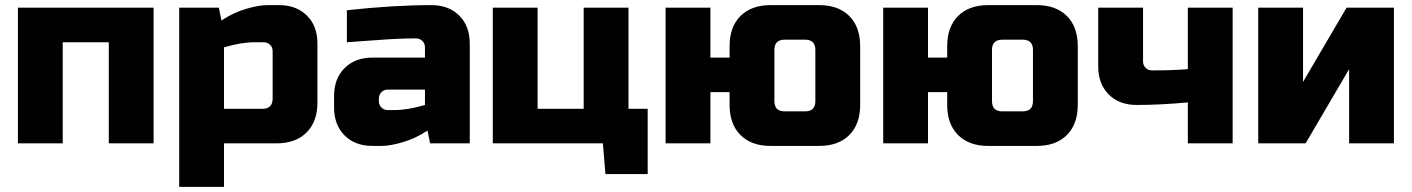

<svg xmlns="http://www.w3.org/2000/svg" viewBox="-20 -560 5515 750"><path d="M580 -530V0H405V-395H225V0H50V-530Z M975 -395Q922 -395 855 -375V-135H1005Q1045 -135 1045 -175V-360Q1045 -375 1035 -385Q1025 -395 1010 -395ZM855 0V170H680V-530H835L845 -480Q892 -511 941.5 -525.5Q991 -540 1025 -540H1070Q1138 -540 1179 -499Q1220 -458 1220 -390V-160Q1220 -85 1177.5 -42.5Q1135 0 1060 0Z M1520 -130Q1573 -130 1640 -150V-210H1495Q1480 -210 1470 -200Q1460 -190 1460 -175V-165Q1460 -150 1470 -140Q1480 -130 1495 -130ZM1335 -520Q1518 -540 1665 -540Q1733 -540 1774 -499Q1815 -458 1815 -390V0H1660L1650 -50Q1603 -19 1553.5 -4.5Q1504 10 1470 10H1435Q1367 10 1326 -31Q1285 -72 1285 -140V-185Q1285 -253 1326 -294Q1367 -335 1435 -335H1640V-375Q1640 -390 1630 -400Q1620 -410 1605 -410Q1540 -410 1461.5 -404Q1383 -398 1335 -395Z M2335 0H1905V-530H2080V-135H2260V-530H2435V-135H2510V120H2345Z M2830 -335V-380Q2830 -455 2872.5 -497.5Q2915 -540 2990 -540H3180Q3255 -540 3297.5 -497.5Q3340 -455 3340 -380V-150Q3340 -75 3297.5 -32.5Q3255 10 3180 10H2990Q2915 10 2872.5 -32.5Q2830 -75 2830 -150V-200H2755V0H2580V-530H2755V-335ZM3165 -365Q3165 -405 3125 -405H3045Q3005 -405 3005 -365V-165Q3005 -125 3045 -125H3125Q3165 -125 3165 -165Z M3680 -335V-380Q3680 -455 3722.5 -497.5Q3765 -540 3840 -540H4030Q4105 -540 4147.5 -497.5Q4190 -455 4190 -380V-150Q4190 -75 4147.5 -32.5Q4105 10 4030 10H3840Q3765 10 3722.5 -32.5Q3680 -75 3680 -150V-200H3605V0H3430V-530H3605V-335ZM4015 -365Q4015 -405 3975 -405H3895Q3855 -405 3855 -365V-165Q3855 -125 3895 -125H3975Q4015 -125 4015 -165Z M4480 -285Q4565 -285 4620 -290V-530H4795V0H4620V-160Q4513 -150 4420 -150Q4352 -150 4311 -191Q4270 -232 4270 -300V-530H4445V-320Q4445 -305 4455 -295Q4465 -285 4480 -285Z M5240 -530H5425V0H5250V-290L5080 0H4895V-530H5070V-240Z"/></svg>

Font: Russo One
Style: Regular
Weight: 400
Designer: Jovanny lemonad
Foundry: Jovanny Lemonad
Version: Version 1.001